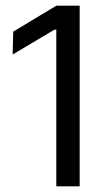

<svg xmlns="http://www.w3.org/2000/svg" viewBox="-20 -659 376 679"><path d="M261.8 0H179.1V-554.1H172.5L24.7 -466.2L26.8 -547.2L179.5 -639H261.8Z"/></svg>

Font: Anek Devanagari Medium
Style: Regular
Weight: 500
Designer: Kailash Malviya (Devanagari) & Yesha Goshar (Latin)
Foundry: Ek Type
Version: Version 1.003